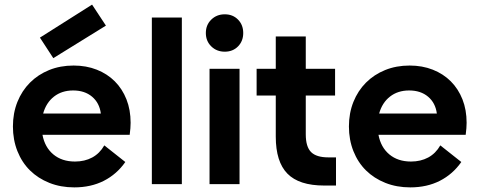

<svg xmlns="http://www.w3.org/2000/svg" viewBox="-20 -798 2074 832"><path d="M302 14Q243 14 194 -5.5Q145 -25 110 -59.5Q75 -94 55.5 -143Q36 -192 36 -250Q36 -308 55.5 -356.5Q75 -405 110 -440Q145 -475 193 -494.5Q241 -514 299 -514Q354 -514 399.5 -496Q445 -478 477.5 -445.5Q510 -413 528 -367.5Q546 -322 546 -266Q546 -255 545 -242Q544 -229 542 -214H164Q174 -160 211 -129Q248 -98 305 -98Q347 -98 379.5 -115.5Q412 -133 432 -168L523 -96Q486 -43 430 -14.5Q374 14 302 14ZM297 -406Q248 -406 214 -379.5Q180 -353 167 -306H417Q411 -352 379 -379Q347 -406 297 -406ZM439 -687 379 -778 153 -635 211 -546Z M638 0V-722H768V0Z M888 -500H1018V0H888ZM954 -574Q919 -574 895.5 -597Q872 -620 872 -655Q872 -690 895.5 -713Q919 -736 954 -736Q989 -736 1011.5 -713Q1034 -690 1034 -655Q1034 -620 1011.5 -597Q989 -574 954 -574Z M1092 -500H1175V-640H1305V-500H1432V-384H1305V-216Q1305 -162 1328 -139Q1351 -116 1403 -116H1436V6H1385Q1276 6 1225.5 -45.5Q1175 -97 1175 -206V-384H1092Z M1758 14Q1699 14 1650 -5.5Q1601 -25 1566 -59.5Q1531 -94 1511.5 -143Q1492 -192 1492 -250Q1492 -308 1511.5 -356.5Q1531 -405 1566 -440Q1601 -475 1649 -494.5Q1697 -514 1755 -514Q1810 -514 1855.5 -496Q1901 -478 1933.5 -445.5Q1966 -413 1984 -367.5Q2002 -322 2002 -266Q2002 -255 2001 -242Q2000 -229 1998 -214H1620Q1630 -160 1667 -129Q1704 -98 1761 -98Q1803 -98 1835.5 -115.5Q1868 -133 1888 -168L1979 -96Q1942 -43 1886 -14.5Q1830 14 1758 14ZM1753 -406Q1704 -406 1670 -379.5Q1636 -353 1623 -306H1873Q1867 -352 1835 -379Q1803 -406 1753 -406Z"/></svg>

Font: NT Somic Bold
Style: Regular
Weight: 700
Designer: Ravid Balaliev — lead type designer, mastering
Michael Voronin — secret advisor, marketing
Ivan Kovalenko — best boy
Foundry: NT Type
Version: Version 0.7